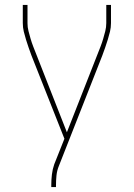

<svg xmlns="http://www.w3.org/2000/svg" viewBox="-20 -540 540 775"><path d="M187 215V208Q187 186 189.5 164.5Q192 143 199 123L240 20L107 -316Q101 -332 95.5 -348Q90 -364 85 -380Q80 -396 76 -412.5Q72 -429 72 -447V-520H91V-446Q91 -430 95 -414.5Q99 -399 103.5 -383.5Q108 -368 114 -352.5Q120 -337 126 -322L250 -6L374 -322Q380 -337 386 -352.5Q392 -368 396.5 -383.5Q401 -399 405 -414.5Q409 -430 409 -447V-520H428V-447Q428 -429 424 -412.5Q420 -396 415 -380Q410 -364 404.5 -348Q399 -332 393 -316L218 129Q210 148 208 168Q206 188 206 208V215Z"/></svg>

Font: Iosevka Term Curly Thin
Style: Regular
Weight: 100
Designer: Belleve Invis
Foundry: Belleve Invis
Version: Version 32.3.0